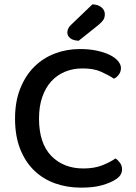

<svg xmlns="http://www.w3.org/2000/svg" viewBox="-20 -847 623 881"><path d="M535 -535Q535 -518 525.5 -505Q516 -492 503 -486Q477 -503 443.5 -518Q410 -533 359 -533Q315 -533 278.5 -518Q242 -503 215.5 -474Q189 -445 174 -402Q159 -359 159 -303Q159 -190 215 -132Q271 -74 363 -74Q412 -74 448 -88Q484 -102 510 -120Q521 -113 530.5 -100Q540 -87 540 -70Q540 -56 532.5 -44Q525 -32 508 -22Q486 -8 448 3Q410 14 352 14Q288 14 233 -5.5Q178 -25 137 -64.5Q96 -104 72.5 -163.5Q49 -223 49 -303Q49 -381 73 -441Q97 -501 137.5 -541Q178 -581 232 -601.5Q286 -622 347 -622Q390 -622 424.5 -614.5Q459 -607 483.5 -595Q508 -583 521.5 -567Q535 -551 535 -535ZM404 -827Q431 -826 446 -813Q461 -800 461 -782Q461 -766 454 -755.5Q447 -745 430 -731L341 -660Q316 -661 302.5 -671.5Q289 -682 289 -698Q289 -717 306 -733Z"/></svg>

Font: Baloo Paaji 2 Medium
Style: Regular
Weight: 500
Designer: Shuchita Grover, Noopur Datye and Ek Type
Foundry: Ek Type
Version: Version 1.640;hotconv 1.0.111;makeotfexe 2.5.65597; ttfautoh